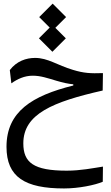

<svg xmlns="http://www.w3.org/2000/svg" viewBox="-20 -749 626 1081"><path d="M340.8 312C423.3 312 514.6 293 558.6 274.4L559.6 189C504.9 197.3 435.1 211.9 355.5 211.9C168.5 211.9 111.3 166 111.3 58.1C111.3 -107.9 278.3 -175.8 558.1 -239.3L559.6 -337.4C489.3 -335 452.6 -336.9 391.1 -355.5C301.3 -382.3 250 -422.9 177.7 -422.9C127 -422.9 73.7 -404.8 35.2 -354.5L43.9 -279.8C78.1 -304.2 118.2 -322.8 164.1 -322.8C209 -322.8 246.1 -309.6 297.4 -294.4C333.5 -283.7 363.8 -276.9 392.6 -274.4V-267.6C161.1 -210 16.6 -121.1 16.6 77.6C16.6 248.5 121.1 312 340.8 312ZM274.9 -457.5 350.6 -533.2 291.5 -592.3 352.1 -652.8 276.4 -728.5 200.7 -652.8 259.8 -593.8 199.2 -533.2Z"/></svg>

Font: Cascadia Code PL
Style: Regular
Weight: 400
Monospace: yes
Designer: Aaron Bell
Foundry: Saja Typeworks
Version: Version 2404.023